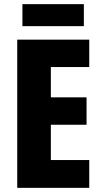

<svg xmlns="http://www.w3.org/2000/svg" viewBox="-20 -905 491 925"><path d="M410 0H63V-714H410V-582H225V-436H397V-304H225V-134H410ZM384 -885V-779H88V-885Z"/></svg>

Font: Noto Sans Display Condensed ExtraBold
Style: Regular
Weight: 800
Width: 3
Designer: Monotype Design Team
Foundry: Monotype Imaging Inc.
Version: Version 2.003